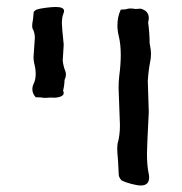

<svg xmlns="http://www.w3.org/2000/svg" viewBox="-20 -538 532 562"><path d="M172.9 -320.3Q172.9 -312.5 168.9 -304.2Q168.9 -290 164.6 -272.5Q166.5 -269 166.5 -265.6Q166.5 -254.9 142.6 -252L127.9 -252.4Q119.1 -251.5 112.3 -251.5Q106 -251.5 99.1 -252.9L84.5 -253.4Q74.7 -264.2 74.7 -276.9Q74.7 -285.2 78.6 -293Q84.5 -305.2 84.5 -321.8Q84.5 -335.9 80.1 -353Q78.1 -361.3 78.1 -371.1Q78.1 -376 80.1 -399.4L82 -427.2Q82 -442.9 75.2 -454.6Q74.2 -458 74.2 -462.4L74.7 -469.7Q76.7 -478 78.6 -502Q79.1 -505.4 86.4 -509.8Q97.2 -513.2 115 -515.4Q132.8 -517.6 143.1 -517.6Q167.5 -517.6 167.5 -505.9Q167.5 -502.4 165.5 -498Q161.1 -487.3 161.1 -469.2Q161.1 -460.4 166.5 -407.2L163.6 -360.8Q165.5 -344.2 170.4 -332Q172.9 -326.7 172.9 -320.3ZM421.9 -379.4Q421.9 -367.2 419.4 -356.4Q414.6 -332.5 412.6 -300.8L415.5 -210Q410.2 -106.9 410.2 -89.4Q410.2 -54.2 414.6 -33.2Q416.5 -25.4 416.5 -18.6Q416.5 4.9 392.1 4.9Q381.8 4.9 364 0.2Q346.2 -4.4 335.4 -10.3Q328.1 -19 327.6 -25.9Q325.7 -72.8 323.7 -88.9L323.2 -103Q323.2 -110.8 324.2 -117.7Q331.1 -141.1 331.1 -171.4L329.1 -225.6Q327.1 -271 327.1 -280.3Q327.1 -299.8 329.1 -315.9Q333.5 -349.6 333.5 -377Q333.5 -408.7 327.6 -432.6Q323.7 -448.2 323.7 -463.9Q323.7 -488.8 333.5 -509.8L348.1 -510.7Q355 -513.2 361.3 -513.2Q368.2 -513.2 377 -511.7L391.6 -512.7Q415.5 -506.3 415.5 -485.4Q415.5 -479.5 413.6 -472.7Q418 -439 418 -411.1Q421.9 -394 421.9 -379.4Z"/></svg>

Font: Kurland
Style: Regular
Weight: 400
Designer: GGBot
Version: 0.22